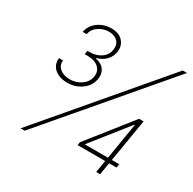

<svg xmlns="http://www.w3.org/2000/svg" viewBox="-160 -899 1073 1065"><g transform="rotate(30 376.5 -366.0)"><path d="M197.3 -348.1Q162.6 -348.1 137 -360.4Q111.3 -372.6 98.9 -394.3Q86.4 -416 90.3 -443.8H116.2Q111.8 -412.1 135.7 -391.8Q159.7 -371.6 198.2 -371.6Q240.2 -371.6 272 -394Q303.7 -416.5 310.1 -450.7Q316.9 -487.3 292.5 -510.7Q268.1 -534.2 217.3 -534.2H202.6L206.5 -557.6H221.2Q261.7 -557.6 292.2 -578.4Q322.8 -599.1 328.1 -634.8Q333.5 -668 314 -688.7Q294.4 -709.5 257.8 -709.5Q222.2 -709.5 192.1 -689.2Q162.1 -668.9 156.2 -635.7H130.9Q136.2 -664.6 154.8 -686.3Q173.3 -708 200.9 -720.2Q228.5 -732.4 260.3 -732.4Q310.5 -732.4 335.2 -703.6Q359.9 -674.8 353.5 -635.7Q348.6 -603.5 326.2 -580.1Q303.7 -556.6 268.6 -547.4L268.1 -544.4Q307.6 -536.1 324.7 -511Q341.8 -485.8 335.4 -450.7Q327.6 -405.3 288.1 -376.7Q248.5 -348.1 197.3 -348.1ZM100.1 0 718.8 -727.5H746.1L126.5 0ZM420.4 -77.6 423.8 -97.7 643.1 -374.5H657.7L651.4 -333.5H637.2L454.6 -103.5L454.1 -101.1H673.8L669.9 -77.6ZM584.5 0 598.1 -84 600.1 -93.3 646.5 -374.5H671.9L609.4 0Z"/></g></svg>

Font: Inter Thin
Style: Italic
Weight: 250
Italic angle: -9.3988°
Designer: Rasmus Andersson
Foundry: rsms
Version: Version 4.001;git-66647c0bb